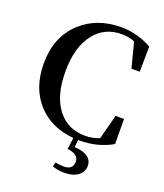

<svg xmlns="http://www.w3.org/2000/svg" viewBox="-177 -875 1055 1238"><g transform="rotate(20 350.5 -256.0)"><path d="M420 69Q541 77 541 156Q541 195 508 221Q473 248 412 248Q372 248 331 235L338 204Q364 211 397 211Q459 211 459 155Q459 105 381 96L392 17Q238 4 145 -96Q48 -201 48 -371Q48 -552 163 -659Q272 -760 439 -760Q551 -760 650 -704L648 -531H591L547 -702Q506 -719 457 -719Q341 -719 272 -632Q197 -539 197 -370Q197 -199 271 -108Q340 -22 457 -22Q507 -22 555 -41L599 -210H657L658 -38Q557 19 435 19H425Z"/></g></svg>

Font: Source Han Serif JP
Style: Bold
Weight: 700
Designer: Ryoko NISHIZUKA  (kana & ideographs); Frank Grießhammer (Latin, Greek & Cyrillic); Wenlong ZHANG  (bopomofo); Sandoll Co
Foundry: Adobe Systems Incorporated
Version: Version 1.000;PS 1;hotconv 16.6.53;makeotf.lib2.5.65590